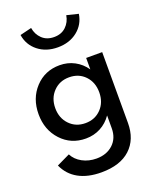

<svg xmlns="http://www.w3.org/2000/svg" viewBox="-180 -866 986 1218"><g transform="rotate(-20 313.0 -257.0)"><path d="M270.9 14.5Q170.9 14.5 105.5 -56.1Q40 -126.8 40 -232.7Q40 -339.1 105.5 -409.5Q170.9 -480 270.9 -480Q325 -480 370.2 -456.1Q415.5 -432.3 445.9 -388.2V-465.5H554.1V12.7Q554.1 123.2 485.7 186.6Q417.3 250 290.5 250Q198.6 250 136.1 215.5Q73.6 180.9 44.1 114.5L133.2 71.8Q153.2 110.9 195.7 133.9Q238.2 156.8 290.5 156.8Q359.1 156.8 402.5 116.6Q445.9 76.4 445.9 8.6V-77.3Q415.5 -33.2 370.2 -9.3Q325 14.5 270.9 14.5ZM301.4 -387.3Q236.8 -387.3 194.8 -343.6Q152.7 -300 152.7 -232.7Q152.7 -165.5 194.8 -121.8Q236.8 -78.2 301.4 -78.2Q365.9 -78.2 407.7 -121.6Q449.5 -165 449.5 -232.7Q449.5 -300.5 408 -343.9Q366.4 -387.3 301.4 -387.3ZM104.5 -744.5 182.7 -763.6Q190 -718.6 220.9 -689.1Q251.8 -659.5 301.4 -659.5Q350.9 -659.5 381.8 -689.1Q412.7 -718.6 420 -763.6L498.2 -744.5Q487.7 -675.5 433.9 -632.7Q380 -590 301.4 -590Q222.7 -590 168.9 -632.7Q115 -675.5 104.5 -744.5Z"/></g></svg>

Font: Spartan MB SemBd
Style: Regular
Weight: 600
Designer: Matt Bailey, Mirko Velimirovic
Foundry: Matt Bailey
Version: Version 1.005